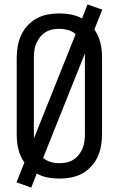

<svg xmlns="http://www.w3.org/2000/svg" viewBox="-20 -804 540 873"><path d="M122 49 55 25 91 -65Q81 -79 74 -95Q67 -111 63 -127.5Q59 -144 57.5 -161Q56 -178 56 -195V-540Q56 -567 60.5 -593.5Q65 -620 76 -644Q87 -668 105.5 -688Q124 -708 147 -720.5Q170 -733 196.5 -738Q223 -743 250 -743Q277 -743 303.5 -738Q330 -733 353 -720L378 -784L445 -760L409 -670Q419 -656 426 -640Q433 -624 437 -607.5Q441 -591 442.5 -574Q444 -557 444 -540V-195Q444 -168 439.5 -141.5Q435 -115 424 -91Q413 -67 394.5 -47Q376 -27 353 -14.5Q330 -2 303.5 3Q277 8 250 8Q223 8 196.5 3Q170 -2 147 -15ZM134 -174 324 -649Q309 -662 289.5 -667.5Q270 -673 250 -673Q233 -673 216.5 -669.5Q200 -666 186 -657Q172 -648 161.5 -634.5Q151 -621 144.5 -605.5Q138 -590 136 -573.5Q134 -557 134 -540ZM250 -62Q267 -62 283.5 -65.5Q300 -69 314 -78Q328 -87 338.5 -100.5Q349 -114 355.5 -129.5Q362 -145 364 -161.5Q366 -178 366 -195V-561L176 -86Q191 -73 210.5 -67.5Q230 -62 250 -62Z"/></svg>

Font: Iosevka Term
Style: Regular
Weight: 400
Monospace: yes
Designer: Belleve Invis
Foundry: Belleve Invis
Version: Version 30.0.1